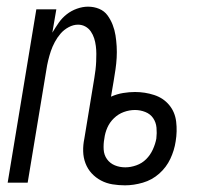

<svg xmlns="http://www.w3.org/2000/svg" viewBox="-20 -548 634 576"><path d="M355 8Q336 8 317.5 5Q299 2 283 -6.5Q267 -15 255 -28Q243 -41 236.5 -58Q230 -75 229.5 -94Q229 -113 233 -132L263 -314Q265 -326 266.5 -338.5Q268 -351 268.5 -363Q269 -375 269 -386.5Q269 -398 267.5 -410Q266 -422 262.5 -433Q259 -444 252.5 -453.5Q246 -463 236 -468.5Q226 -474 214 -474Q200 -474 186 -466.5Q172 -459 162 -447.5Q152 -436 144.5 -422Q137 -408 132.5 -394.5Q128 -381 124.5 -366.5Q121 -352 119 -338L63 0H3L89 -520H149L137 -450Q146 -465 156 -479.5Q166 -494 180 -505Q194 -516 211 -522Q228 -528 244 -528Q262 -528 277.5 -521.5Q293 -515 302.5 -502Q312 -489 318 -473.5Q324 -458 326.5 -442Q329 -426 330 -409Q331 -392 330 -374.5Q329 -357 326.5 -340Q324 -323 321 -305L313 -258Q331 -266 349.5 -269Q368 -272 385 -272Q415 -272 442.5 -263Q470 -254 487.5 -233Q505 -212 508.5 -183Q512 -154 507 -124Q503 -97 491 -71.5Q479 -46 457.5 -27Q436 -8 408.5 0Q381 8 355 8ZM356 -46Q372 -46 389 -52Q406 -58 418.5 -70.5Q431 -83 438.5 -99.5Q446 -116 449 -132Q451 -149 449.5 -165Q448 -181 439.5 -193.5Q431 -206 416 -212Q401 -218 385 -218Q368 -218 351.5 -212Q335 -206 322 -193.5Q309 -181 302 -165Q295 -149 293 -132Q290 -116 291 -99.5Q292 -83 301 -70.5Q310 -58 324.5 -52Q339 -46 356 -46Z"/></svg>

Font: Iosevka QP Light
Style: Italic
Weight: 300
Italic angle: -9°
Designer: Belleve Invis
Foundry: Belleve Invis
Version: Version 20.0.0; ttfautohint (v1.8.4)